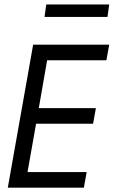

<svg xmlns="http://www.w3.org/2000/svg" viewBox="-20 -866 524 886"><path d="M367 0H16L133 -660H484L471 -588H197.5L159 -367H422.5L409.5 -295H146.5L107 -72H380ZM476 -788H185.5L193.5 -845.5H484Z"/></svg>

Font: Lucymar Sans
Style: Italic
Weight: 400
Italic angle: -10°
Foundry: The League of Moveable Type (original font) / Main changes by Cristiano Sobral with portions from Mirco Monsees
Version: Version 2.00;August 30, 2020;FontCreator 13.0.0.2681 64-bit